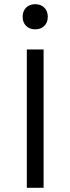

<svg xmlns="http://www.w3.org/2000/svg" viewBox="-20 -896 336 916"><path d="M188 -660V0H108V-660ZM148 -876Q175 -876 191.5 -859.5Q208 -843 208 -816Q208 -789 191.5 -772.5Q175 -756 148 -756Q121 -756 104.5 -772.5Q88 -789 88 -816Q88 -843 104.5 -859.5Q121 -876 148 -876Z"/></svg>

Font: Work Sans
Style: Regular
Weight: 400
Designer: Wei Huang
Foundry: Wei Huang
Version: Version 2.006; ttfautohint (v1.8.1.43-b0c9)